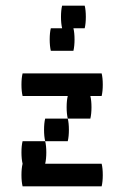

<svg xmlns="http://www.w3.org/2000/svg" viewBox="-20 -660 440 680"><path d="M160 -480Q156 -497 156 -520Q156 -544 160 -560H200Q196 -577 196 -600Q196 -624 200 -640H280Q284 -624 284 -600Q284 -577 280 -560H240Q244 -544 244 -520Q244 -497 240 -480ZM300 -240H220Q216 -257 216 -280Q216 -304 220 -320H60Q56 -337 56 -360Q56 -384 60 -400H340Q344 -384 344 -360Q344 -337 340 -320H300Q304 -304 304 -280Q304 -257 300 -240ZM220 -160H140Q136 -177 136 -200Q136 -224 140 -240H220Q224 -224 224 -200Q224 -177 220 -160ZM344 -40Q344 -17 340 0H60Q56 -17 56 -40Q56 -64 60 -80Q56 -97 56 -120Q56 -144 60 -160H140Q144 -144 144 -120Q144 -97 140 -80H340Q344 -64 344 -40Z"/></svg>

Font: VT323
Style: Regular
Weight: 400
Monospace: yes
Designer: Peter Hull
Version: Version 2.000